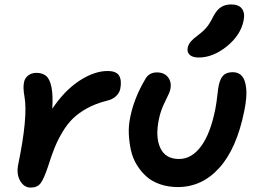

<svg xmlns="http://www.w3.org/2000/svg" viewBox="-20 -830 1155 862"><path d="M118.2 12.2Q88.4 12.2 71 -17.3Q53.7 -46.9 61 -87.9Q106.4 -306.2 89.8 -397Q82.5 -437 87.9 -460.9Q91.3 -479.5 106.7 -491.2Q122.1 -502.9 143.1 -502.9Q171.4 -502.9 187.7 -488.5Q204.1 -474.1 211.2 -438.2Q218.3 -402.3 214.8 -341.8Q270 -424.3 336.9 -467.8Q403.8 -511.2 462.9 -511.2Q502.4 -511.2 514.9 -490Q527.3 -468.8 520 -431.2Q516.1 -412.6 500.5 -397.9Q484.9 -383.3 457 -377Q409.2 -364.7 371.3 -344Q333.5 -323.2 307.6 -298.1Q281.7 -272.9 260.3 -236.8Q238.8 -200.7 224.9 -166Q210.9 -131.3 195.8 -83Q176.8 -25.9 161.9 -6.8Q147 12.2 118.2 12.2Z M872.6 -571.8Q844.2 -571.8 831.5 -584Q818.8 -596.2 822.8 -616.2Q826.2 -631.3 836.4 -643.3Q846.7 -655.3 867.7 -670.9Q894 -690.4 908.4 -708.3Q922.9 -726.1 937.5 -755.9Q953.6 -786.6 972.7 -798.3Q991.7 -810.1 1017.6 -810.1Q1051.8 -810.1 1066.2 -791Q1080.6 -772 1073.7 -737.8Q1060.5 -671.9 998.3 -621.8Q936 -571.8 872.6 -571.8ZM778.3 9.8Q735.4 9.8 699 -2.7Q662.6 -15.1 637.7 -37.4Q612.8 -59.6 594.2 -89.8Q575.7 -120.1 567.9 -155.3Q560.1 -190.4 558.3 -229Q556.6 -267.6 565.4 -307.1Q582.5 -390.1 631.3 -473.1Q647.5 -504.9 684.6 -504.9Q717.3 -504.9 734.4 -483.2Q751.5 -461.4 744.6 -428.2Q742.2 -415.5 721.7 -375Q701.2 -334.5 693.4 -294.9Q676.8 -215.3 699.7 -165.8Q722.7 -116.2 783.7 -116.2Q840.8 -116.2 883.1 -173.8Q925.3 -231.4 946.8 -340.8Q952.1 -368.2 955.6 -400.4Q959 -432.6 962.4 -448.2Q968.8 -477.5 982.9 -491.7Q997.1 -505.9 1025.4 -505.9Q1051.3 -505.9 1066.4 -488.5Q1081.5 -471.2 1085.4 -432.6Q1089.4 -394 1076.7 -332Q1043 -163.6 965.1 -76.9Q887.2 9.8 778.3 9.8Z"/></svg>

Font: Shantell Sans Normal
Style: Italic
Weight: 600
Italic angle: -11.31°
Designer: Stephen Nixon, Anya Danilova, Shantell Martin
Foundry: Arrow Type
Version: Version 1.006;[559af2be0]